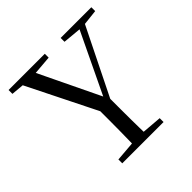

<svg xmlns="http://www.w3.org/2000/svg" viewBox="-185 -893 1057 1057"><g transform="rotate(-45 343.5 -364.0)"><path d="M184 0V-30.1L331.2 -42.1H357.5L505.5 -30.1V0ZM298.2 0Q299.2 -38.2 299.7 -69.7Q300.2 -101.3 300.7 -135.6Q301.2 -169.9 301.2 -214.5Q301.2 -259 301.2 -322.5H388.3Q388.3 -259.3 388.3 -214.7Q388.3 -170.2 388.7 -136.2Q389.1 -102.3 389.6 -70.2Q390.1 -38.2 391.1 0ZM316.7 -257.1 82.2 -728H180.4L383.4 -306.3H357.4L363 -319.6L558.5 -728H601L368.1 -257.1ZM26.8 -698V-728H308.9V-698L175.2 -686.9H149.5ZM432.3 -698V-728H671.1V-698L570.5 -686.9H551Z"/></g></svg>

Font: Noto Serif SC
Style: Regular
Weight: 200
Designer: Ryoko NISHIZUKA 西塚涼子 (kana & ideographs); Frank Grießhammer (Latin, Greek & Cyrillic); Wenlong ZHANG 张文龙 (bopomofo); San
Foundry: Adobe
Version: Version 2.001;hotconv 1.1.0;makeotfexe 2.6.0